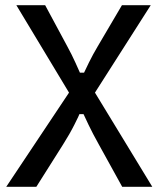

<svg xmlns="http://www.w3.org/2000/svg" viewBox="-20 -720 621 740"><path d="M223 -163 120 0H4L246 -363L43 -700H154L239 -542Q257 -509 270.5 -479Q284 -449 288 -440H304Q308 -449 323 -479.5Q338 -510 357 -542L450 -700H561L346 -363L567 0H451L361 -163Q337 -206 321.5 -238.5Q306 -271 302 -280H286Q286 -278 267.5 -241Q249 -204 223 -163Z"/></svg>

Font: Voces
Style: Regular
Weight: 400
Designer: Ana Paula Megda, Pablo Ugerman
Foundry: Ana Paula Megda, Pablo Ugerman
Version: Version 1.100